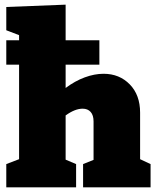

<svg xmlns="http://www.w3.org/2000/svg" viewBox="-20 -805 670 825"><path d="M582 -121 627 -100V0H337V-100L382 -118V-283Q382 -310 369.5 -324Q357 -338 335 -338Q302 -338 262 -309V-119L307 -100V0H7V-100L62 -121V-527H7V-632H62V-654L7 -675V-775L262 -785V-632H407V-527H262V-427Q302 -457 344 -472.5Q386 -488 425 -488Q493 -488 537.5 -442.5Q582 -397 582 -321Z"/></svg>

Font: Bitter Pro Black
Style: Regular
Weight: 900
Designer: Sol Matas, and Bitter project Authors
Foundry: Sol Matas
Version: Version 1.010